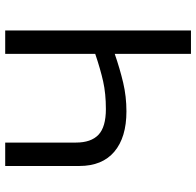

<svg xmlns="http://www.w3.org/2000/svg" viewBox="-28 -726 754 738"><g transform="rotate(90 349.0 -357.0)"><path d="M97 -714H187V-421Q245 -441 298 -453.5Q351 -466 408 -466Q508 -466 563 -419.5Q618 -373 618 -285V0H528V-272Q528 -330 498 -358.5Q468 -387 399 -387Q340 -387 293 -376.5Q246 -366 187 -346V0H97Z"/></g></svg>

Font: BC Sans
Style: Regular
Weight: 400
Designer: Monotype Design Team
Province of B.C.
Foundry: Monotype Imaging Inc.
Version: Version 2.000;GOOG;noto-source:20170915:90ef993387c0